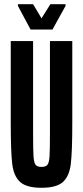

<svg xmlns="http://www.w3.org/2000/svg" viewBox="-20 -883 394 911"><path d="M31 -300V-688H137V-250Q137 -171 139 -141Q141 -111 149 -101Q157 -91 177 -91Q197 -91 205 -101Q213 -111 215 -141Q217 -171 217 -250V-688H323V-300Q323 -164 316 -105.5Q309 -47 278.5 -19.5Q248 8 177 8Q106 8 75.5 -19.5Q45 -47 38 -105.5Q31 -164 31 -300ZM125 -743 65 -855V-863H137L177 -796L219 -863H291V-855L229 -743Z"/></svg>

Font: Saira Ultra Condensed
Style: Bold
Weight: 700
Width: 1
Designer: Hector Gatti with collaboration of the Omnibus-Type team
Foundry: Omnibus-Type
Version: Version 1.001; ttfautohint (v1.8)